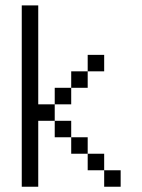

<svg xmlns="http://www.w3.org/2000/svg" viewBox="-20 -708 540 728"><path d="M437.5 0V-62.5H375V0ZM375 -437.5V-500H312.5V-437.5H250V-375H187.5V-312.5H125Q125 -312.5 125 -687.5H62.5V0H125Q125 0 125 -250H187.5V-187.5H250V-125H312.5V-62.5H375V-125H312.5V-187.5H250V-250H187.5V-312.5H250V-375H312.5V-437.5Z"/></svg>

Font: Unifont
Style: Regular
Weight: 500
Version: Version 15.1.04